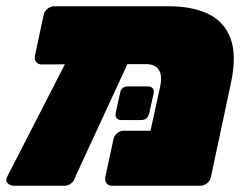

<svg xmlns="http://www.w3.org/2000/svg" viewBox="-35 -591 775 611"><path d="M429 -387 97 -386Q86 -386 80 -394Q74 -402 76 -413L104 -544Q106 -555 116 -563Q126 -571 137 -571H505Q575 -571 626 -547.5Q677 -524 698 -470.5Q719 -417 700 -327L636 -27Q634 -16 624 -8Q614 0 603 0H321Q310 0 304 -8Q298 -16 300 -27L326 -148Q328 -159 337.5 -167Q347 -175 358 -175H444L475 -317Q480 -342 475.5 -357.5Q471 -373 459 -380Q447 -387 429 -387ZM8 0Q-3 0 -10.5 -8Q-18 -16 -13 -27L196 -434Q201 -445 209.5 -453Q218 -461 229 -461H370Q381 -461 388 -450.5Q395 -440 390 -429L204 -27Q202 -16 192 -8Q182 0 171 0ZM351 -209Q341 -209 336 -215Q331 -221 333 -231L347 -294Q350 -316 373 -316H436Q446 -316 451 -310Q456 -304 454 -294L440 -231Q435 -209 414 -209Z"/></svg>

Font: Rubik Black
Style: Italic
Weight: 900
Italic angle: -12°
Designer: Hubert and Fischer
Foundry: Hubert and Fischer
Version: Version 2.300;gftools[0.9.30]